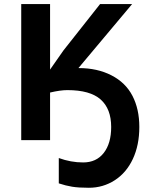

<svg xmlns="http://www.w3.org/2000/svg" viewBox="-20 -683 746 936"><path d="M308.6 -243.7Q274.4 -243.7 224.1 -231.9V0H83.5V-663.1H224.1V-343.8L289.6 -437.5L467.8 -663.1H624L362.3 -351.1H364.3Q454.6 -351.1 523.4 -315.7Q592.3 -280.3 625.7 -215.8Q659.2 -151.4 659.2 -64Q659.2 24.4 627.7 91.8Q596.2 159.2 539.3 195.8Q482.4 232.4 413.1 232.4Q363.3 232.4 331.8 227.3Q300.3 222.2 266.6 210.9V87.4Q325.2 108.9 385.3 108.9Q449.7 108.9 485.8 62.5Q522 16.1 522 -64Q522 -152.3 470.7 -198Q419.4 -243.7 308.6 -243.7Z"/></svg>

Font: Bpm'online Open Sans
Style: Bold
Weight: 700
Foundry: Ascender Corporation
Version: Version 1.10